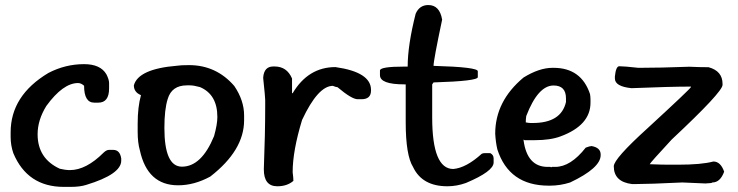

<svg xmlns="http://www.w3.org/2000/svg" viewBox="-20 -731 2886 751"><path d="M308.9 -480.1Q373.1 -480.1 396.2 -440.3Q406.7 -419.7 406.7 -406.2V-385.1Q406.7 -329.5 364.5 -329.5H348.7Q308.9 -329.5 308.9 -395.7Q296.9 -406.2 285.4 -406.2Q226.4 -406.2 161.2 -316.5Q127.1 -261.4 127.1 -205.8Q127.1 -110.8 213.9 -71Q237.9 -65.7 248.4 -65.7H253.7Q317 -65.7 385.6 -134.3Q396.6 -144.8 406.7 -144.8H422.5Q449.4 -144.8 454.2 -110.8V-102.6Q454.2 -49.4 317 -7.7Q292.6 0 256.1 0H229.7Q87.3 0 32.1 -131.9Q21.6 -162.6 21.6 -195.2V-213.4Q21.6 -357.3 169.3 -445.6Q235.5 -480.1 308.9 -480.1Z M719.4 -476.3Q825.9 -476.3 896.4 -394.7Q934.8 -338.1 934.8 -279.6V-260.4Q934.8 -142.9 802.4 -40.3Q739.6 -6.2 676.7 -6.2Q556.8 -6.2 527.1 -142.9Q518.5 -172.7 518.5 -215.3V-247.5Q518.5 -312.7 531.4 -358.8Q503.6 -370.3 503.6 -397.1Q520.9 -461.4 672.4 -473.9Q686.3 -476.3 719.4 -476.3ZM623 -230.7Q623 -79.1 691.6 -79.1Q768.3 -79.1 817.3 -198.6Q830.2 -244.6 830.2 -273.4Q830.2 -361.6 762.1 -390.4Q737.6 -397.1 723.7 -397.1H710.8Q651.8 -397.1 636 -343.9Q623 -303.1 623 -230.7Z M1048.9 -471H1054.2Q1102.2 -471 1122.3 -424V-366.4H1124.7Q1185.6 -468.6 1292.1 -468.6Q1431.2 -448.9 1431.2 -379.4V-377Q1431.2 -342.9 1394.2 -342.9H1378.9Q1355.9 -342.9 1300.2 -389.9Q1295 -389.9 1282 -395.2Q1224 -395.2 1161.6 -261.9Q1124.7 -141 1124.7 -57.6Q1127.6 -35.5 1127.6 -23.5Q1103.1 -2.4 1064.7 -2.4Q1012 -2.4 1012 -68.1V-70.5Q1017.3 -208.2 1017.3 -314.1V-340.5Q1017.3 -351.1 1009.6 -424V-429.3Q1013.4 -471 1048.9 -471Z M1655.2 -711.3Q1699.8 -711.3 1709.4 -654.2Q1675.8 -495.4 1675.8 -473.4Q1848.9 -468.6 1848.9 -452.3V-429.3Q1848.9 -413.9 1675.8 -408.6L1670.5 -401V-271.5Q1670.5 -70 1753 -70Q1803.4 -74.3 1864.3 -129.5Q1869.1 -131.9 1874.8 -131.9H1897.8Q1910.8 -125.2 1910.8 -111.3V-95.4Q1910.8 -60.9 1802.4 -15.3Q1766.4 -2.4 1730 -2.4Q1631.2 -2.4 1595.7 -77.7Q1566.9 -123.7 1566.9 -253.2V-401H1561.6Q1466.2 -401 1466.2 -436.9V-455.2Q1466.2 -470.5 1561.6 -470.5H1574.6Q1574.6 -554 1605.8 -677.2Q1620.6 -711.3 1655.2 -711.3Z M2141 -465.7H2145.3Q2253.7 -465.7 2287.8 -363.1Q2289.7 -352 2289.7 -342V-329.5Q2289.7 -240.8 2172.7 -197.6Q2133.3 -182.7 2071.9 -182.7H2032.1L2027.8 -185.1V-182.7Q2041.7 -78.2 2122.3 -78.2H2132.9Q2134.8 -78.2 2134.8 -76.3L2139.1 -78.2H2151.6Q2212 -78.2 2271 -153.5Q2287.3 -159.7 2294 -159.7Q2329.5 -153.5 2329.5 -126.6V-124.2Q2329.5 -73.9 2210.1 -17.3Q2171.2 -4.8 2130.9 -4.8H2126.6Q1970.7 -4.8 1925.2 -147.2Q1918.9 -174.6 1917 -208.2Q1917 -335.3 2027.8 -427.8Q2089.2 -465.7 2141 -465.7ZM2036.5 -252.3Q2048 -249.9 2055.2 -249.9H2063.8Q2175.1 -249.9 2193.8 -331.9V-346.3Q2193.8 -396.6 2145.3 -396.6Q2084.4 -396.6 2038.4 -277.2Q2036.5 -265.7 2036.5 -252.3Z M2401.9 -471.9Q2421.1 -471.9 2477.2 -465.7Q2562.1 -465.7 2676.3 -470Q2715.1 -468.1 2751.6 -468.1Q2806.2 -453.2 2806.2 -402.9V-399Q2806.2 -371.2 2607.2 -185.1Q2523.3 -94.5 2521.3 -88.7Q2570.3 -86.8 2594.7 -86.8H2632.1Q2724.2 -86.8 2770.3 -99.3Q2798.6 -99.3 2812.5 -59.5Q2797.1 -17.3 2766.4 -17.3Q2766.4 -14.4 2739.1 -13.4Q2731.4 -13.4 2648.9 -17.3Q2517.5 -11 2464.7 -11H2452.3Q2380.8 -19.7 2380.8 -80.6Q2380.8 -109.8 2512.7 -229.3Q2680.6 -383.7 2682.5 -390.4V-392.3H2680.6Q2603.4 -392.3 2449.9 -386.1Q2385.1 -392.8 2385.1 -424V-432.1Q2389 -471 2401.9 -471.9Z"/></svg>

Font: Namteng
Style: Regular
Weight: 400
Designer: Khon Soe Zaw Thu
Foundry: MPUA
Version: Version 1.03 June 17, 2016